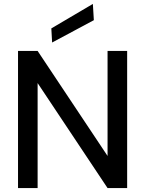

<svg xmlns="http://www.w3.org/2000/svg" viewBox="-20 -960 741 980"><path d="M72 0V-700H172L529 -164V-700H629V0H529L172 -536V0ZM246 -743 242 -815 454 -940 459 -857Z"/></svg>

Font: DM Sans 20pt Medium
Style: Regular
Weight: 500
Version: Version 4.004;gftools[0.9.30]